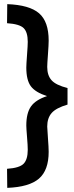

<svg xmlns="http://www.w3.org/2000/svg" viewBox="-20 -777 357 927"><path d="M107 -171Q107 -231 129.5 -263Q152 -295 207 -313Q151 -331 129 -360.5Q107 -390 107 -451Q107 -465 110.5 -511.5Q114 -558 114 -575Q114 -622 94 -641.5Q74 -661 14 -665L15 -757Q122 -753 168.5 -713Q215 -673 215 -581Q215 -561 211.5 -514Q208 -467 208 -454Q208 -413 229 -389.5Q250 -366 306 -352V-272Q251 -256 229.5 -231.5Q208 -207 208 -166Q208 -155 211.5 -110Q215 -65 215 -44Q215 45 168 85.5Q121 126 15 130L14 38Q74 34 94 13.5Q114 -7 114 -54Q114 -74 110.5 -116Q107 -158 107 -171Z"/></svg>

Font: TypoPRO Titillium Text
Style: 600 wt
Weight: 600
Designer: Accademia di Belle Arti di Urbino and others
Foundry: Accademia di Belle Arti di Urbino and others.
Version: Version 25.000